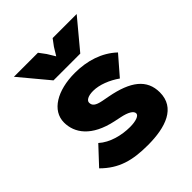

<svg xmlns="http://www.w3.org/2000/svg" viewBox="-196 -803 943 943"><g transform="rotate(-45 275.0 -331.5)"><path d="M285 20C410 20 510 -15 510 -122C510 -212 445 -261 318 -285L281 -292C240 -300 228 -312 228 -332C228 -346 246 -359 283 -359C327 -359 378 -338 419 -309L503 -406C445 -461 366 -485 282 -485C160 -485 72 -433 72 -350C72 -278 120 -207 252 -179L290 -171C328 -163 355 -149 355 -131C355 -115 326 -105 286 -105C229 -105 163 -121 120 -160L35 -69C104 0 178 20 285 20ZM57 -683 182 -533H368L493 -683H326L300 -648L275 -607L250 -648L224 -683Z"/></g></svg>

Font: Kreadon Extra Bold
Style: Regular
Weight: 800
Designer: kohakuno
Foundry: StudioGnu
Version: Version 1.000;Glyphs 3.1.2 (3151)